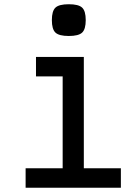

<svg xmlns="http://www.w3.org/2000/svg" viewBox="-20 -887 640 907"><path d="M276 0V-589L339 -526H150V-618H376V0ZM101 0V-92H551V0ZM305 -717Q259 -717 242 -733Q225 -749 225 -792Q225 -835 242 -851Q259 -867 305 -867Q351 -867 368 -851Q385 -835 385 -792Q385 -749 368 -733Q351 -717 305 -717Z"/></svg>

Font: Victor Mono Thin
Style: Regular
Weight: 100
Monospace: yes
Designer: Rune Bjørnerås
Version: Version 1.561;gftools[0.9.30]